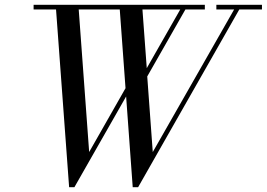

<svg xmlns="http://www.w3.org/2000/svg" viewBox="-20 -770 1112 800"><path d="M616.5 -136.5 955.5 -730.5H881.5V-750H1071.5V-730.5H977L555.5 10H533L505.5 -368L290 10H268L213.5 -730.5H120V-750H833.5V-730.5H752.5L593.5 -451.5ZM351.5 -136.5 503 -402.5 479 -730.5H308ZM573.5 -730.5 591.5 -486 731 -730.5Z"/></svg>

Font: Bodoni* 11pt
Style: Italic
Weight: 400
Italic angle: -13°
Version: Version 2.3